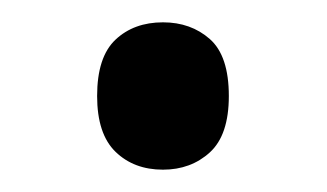

<svg xmlns="http://www.w3.org/2000/svg" viewBox="-20 -140 293 172"><path d="M67 -54Q67 -89 83.5 -104.5Q100 -120 126 -120Q151 -120 168 -105Q185 -90 185 -54Q185 -19 168 -3.5Q151 12 126 12Q100 12 83.5 -4Q67 -20 67 -54Z"/></svg>

Font: Noto Sans Gujarati SemiCondensed
Style: Regular
Weight: 400
Width: 4
Designer: Jelle Bosma - Monotype Design Team, Universal Thirst
Foundry: Monotype Imaging Inc.
Version: Version 2.106; ttfautohint (v1.8.4.7-5d5b)